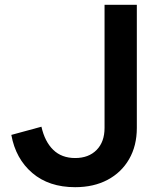

<svg xmlns="http://www.w3.org/2000/svg" viewBox="-20 -765 665 797"><path d="M292 12Q183 12 114 -47Q45 -106 27 -205L152 -239Q166 -177 201 -143Q236 -109 292 -109Q348 -109 381 -142.5Q414 -176 414 -234V-745H548V-234Q548 -160 516 -104.5Q484 -49 426.5 -18.5Q369 12 292 12Z"/></svg>

Font: Plus Jakarta Text
Style: Bold
Weight: 700
Designer: Gumpita Rahayu
Foundry: Tokotype Studio
Version: Version 1.000